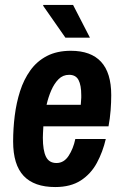

<svg xmlns="http://www.w3.org/2000/svg" viewBox="-20 -743 496 775"><path d="M203 12Q118 12 75.5 -33Q33 -78 33 -172Q33 -224 39.5 -276Q46 -328 61 -375Q76 -422 102.5 -459Q129 -496 169.5 -517Q210 -538 266 -538Q347 -538 388 -493.5Q429 -449 429 -359Q429 -330 426.5 -297.5Q424 -265 418 -233H155Q154 -217 153.5 -204.5Q153 -192 153 -187Q153 -136 165.5 -110.5Q178 -85 208 -85Q238 -85 257 -114Q276 -143 284 -182H407Q395 -130 371 -85.5Q347 -41 306 -14.5Q265 12 203 12ZM168 -320H306Q308 -342 308 -348.5Q308 -355 308 -359Q308 -399 297 -420Q286 -441 259 -441Q234 -441 216.5 -423.5Q199 -406 187 -378.5Q175 -351 168 -320ZM244 -591 154 -720 155 -723H275L343 -591Z"/></svg>

Font: Archivo Narrow
Style: Bold Italic
Weight: 700
Italic angle: -8°
Designer: Hector Gatti
Foundry: Omnibus-Type
Version: Version 3.002